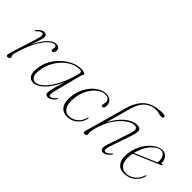

<svg xmlns="http://www.w3.org/2000/svg" viewBox="8 -1346 1983 1983"><g transform="rotate(45 999.0 -355.0)"><path d="M74 -379.5Q70 -381.5 74.5 -389.5Q93 -417 115 -431.2Q137 -445.5 157.5 -445.5Q174 -445.5 184 -436.5Q194 -427.5 194 -408.5Q194 -382.5 178.2 -340.5Q162.5 -298.5 144.5 -245.5Q168 -300 198.8 -345.5Q229.5 -391 263.5 -418.2Q297.5 -445.5 332 -445.5Q357 -445.5 369.5 -432.8Q382 -420 382 -399Q382 -382 374.2 -370.8Q366.5 -359.5 355 -359.5Q339.5 -359.5 339.5 -373.5Q339.5 -381.5 341.8 -388.8Q344 -396 344 -404.5Q344 -431.5 322 -431.5Q294 -431.5 256.2 -396.5Q218.5 -361.5 180 -293.8Q141.5 -226 111 -128Q101.5 -98.5 96 -80.2Q90.5 -62 90.5 -46.5Q90.5 -35.5 94.8 -29.8Q99 -24 99 -16Q99 -7 90.2 0.5Q81.5 8 68.5 8Q53.5 8 51.5 -5.2Q49.5 -18.5 60 -52.5L150 -336.5Q166 -387.5 162.5 -405.5Q159 -423.5 142.5 -423.5Q132 -423.5 118.5 -415.5Q105 -407.5 85 -385.5Q77.5 -377.5 74 -379.5Z M665.5 -101.5Q652 -49.5 654.5 -32Q657 -14.5 672 -14.5Q683 -14.5 696.2 -22.8Q709.5 -31 729 -53Q736.5 -60.5 740.5 -58.5Q744.5 -56.5 740 -48.5Q721.5 -21 698.8 -6.8Q676 7.5 655.5 7.5Q640 7.5 630 -1Q620 -9.5 620 -29.5Q620 -42.5 624 -63.5Q628 -84.5 638.8 -122.5Q649.5 -160.5 669.5 -224.5Q620.5 -116.5 561.2 -54.5Q502 7.5 441 7.5Q400.5 7.5 379.5 -26Q358.5 -59.5 369.5 -138.5Q377.5 -199 408.5 -254.2Q439.5 -309.5 486 -352.8Q532.5 -396 586.8 -421Q641 -446 695 -446Q726 -446 740.5 -438.8Q755 -431.5 755 -422Q755 -414.5 749 -408.8Q743 -403 741.5 -396.5ZM400 -136.5Q389.5 -69.5 407 -40Q424.5 -10.5 456 -10.5Q488 -10.5 525 -39.2Q562 -68 598.2 -120.8Q634.5 -173.5 665 -245.2Q695.5 -317 714.5 -402.5Q720 -431 687.5 -431Q637.5 -431 590 -408Q542.5 -385 502.8 -344.2Q463 -303.5 436 -250Q409 -196.5 400 -136.5Z M1055 -434.5Q1012 -434.5 970 -402Q928 -369.5 897.2 -314.5Q866.5 -259.5 857.5 -191Q845.5 -100.5 871.5 -54.8Q897.5 -9 950 -9Q992.5 -9 1036 -40Q1079.5 -71 1097 -134.5Q1099.5 -142.5 1104 -142.5Q1109 -142.5 1108 -135Q1103 -101 1080.5 -68Q1058 -35 1022 -13.2Q986 8.5 940 8.5Q868.5 8.5 838.5 -45Q808.5 -98.5 824.5 -194.5Q836 -263 871.5 -320.5Q907 -378 956.8 -412.5Q1006.5 -447 1060.5 -447Q1103 -447 1126.8 -423Q1150.5 -399 1150.5 -364.5Q1150.5 -342.5 1143.5 -331.5Q1136.5 -320.5 1126 -320.5Q1110.5 -320.5 1110.5 -338Q1110.5 -348 1114.5 -361Q1118.5 -374 1118.5 -386Q1118.5 -407 1101.5 -420.8Q1084.5 -434.5 1055 -434.5Z M1238.5 -138.5Q1226.5 -99 1222.2 -77.5Q1218 -56 1218 -43.5Q1218 -34.5 1220 -29.5Q1222 -24.5 1222 -17Q1222 -6.5 1212.2 0.5Q1202.5 7.5 1190 7.5Q1178.5 7.5 1176.2 -2.8Q1174 -13 1181 -37L1306 -482.5Q1340.5 -605.5 1413.2 -661.8Q1486 -718 1612 -718Q1634.5 -718 1643.8 -712Q1653 -706 1653 -697.5Q1653 -679.5 1624.5 -679.5Q1606 -679.5 1584.2 -686.8Q1562.5 -694 1534.5 -694Q1475 -694 1422 -650.5Q1369 -607 1342 -510L1267 -236Q1305.5 -312 1349.2 -358Q1393 -404 1435.5 -424.8Q1478 -445.5 1512 -445.5Q1546 -445.5 1557.5 -429.8Q1569 -414 1564.5 -385.2Q1560 -356.5 1546.5 -317L1470.5 -94Q1455 -47.5 1459.2 -31Q1463.5 -14.5 1478.5 -14.5Q1489 -14.5 1503 -22.5Q1517 -30.5 1536.5 -53Q1544 -60.5 1548 -58.5Q1552 -56.5 1547.5 -48.5Q1528.5 -21 1506.5 -6.8Q1484.5 7.5 1464 7.5Q1439 7.5 1430.2 -14Q1421.5 -35.5 1437 -80.5L1518.5 -322.5Q1538.5 -381.5 1530.8 -403Q1523 -424.5 1493.5 -424.5Q1460 -424.5 1411.8 -392.5Q1363.5 -360.5 1316.2 -296.8Q1269 -233 1238.5 -138.5Z M1951 -133.5Q1937.5 -75 1888.5 -33.8Q1839.5 7.5 1764.5 7.5Q1706 7.5 1674.2 -34.8Q1642.5 -77 1650 -156.5Q1655 -213.5 1677 -265.5Q1699 -317.5 1732.2 -358.2Q1765.5 -399 1804.8 -422.5Q1844 -446 1884 -446Q1923.5 -446 1946.2 -416.5Q1969 -387 1969 -348Q1969 -337 1981.5 -341.5Q1991 -344.5 1991.5 -337.5Q1992 -331.5 1977.5 -325Q1966 -320 1938.8 -308.2Q1911.5 -296.5 1876 -281.2Q1840.5 -266 1804 -250.2Q1767.5 -234.5 1736.8 -221.5Q1706 -208.5 1689.5 -201.5Q1685.5 -181.5 1683.5 -161.5Q1676 -85.5 1704.2 -46.8Q1732.5 -8 1781 -8Q1830.5 -8 1875.2 -39.8Q1920 -71.5 1940 -135.5Q1942 -143 1947 -143Q1953 -143 1951 -133.5ZM1875 -434Q1840 -434 1803.5 -406Q1767 -378 1737.2 -328.8Q1707.5 -279.5 1692.5 -216Q1712 -224.5 1744.5 -238.5Q1777 -252.5 1813.5 -268Q1850 -283.5 1882.8 -297.8Q1915.5 -312 1935 -320.5Q1936.5 -327.5 1936.5 -341.5Q1936.5 -380.5 1919.2 -407.2Q1902 -434 1875 -434Z"/></g></svg>

Font: Fraunces 72pt Thin
Style: Italic
Weight: 100
Italic angle: -16°
Version: Version 1.000;[b76b70a41]